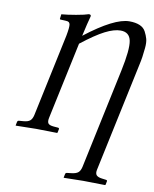

<svg xmlns="http://www.w3.org/2000/svg" viewBox="-96 -730 828 1035"><g transform="rotate(10 318.0 -212.0)"><path d="M619.6 -430.2 494.6 158.2Q489.7 179.7 497.8 189.5Q505.9 199.2 528.3 202.1L551.3 205.1Q559.1 206.1 557.6 212.9L553.7 231.9L551.3 233.9Q470.7 231.9 431.6 231.9L325.2 233.9L324.7 231.9L328.6 212.9Q330.1 206.1 337.4 205.1L362.3 202.1Q387.2 199.2 398.4 189.7Q409.7 180.2 414.6 158.2L530.8 -389.2Q556.2 -509.3 547.1 -555.2Q538.1 -601.1 489.7 -601.1Q454.1 -601.1 405.5 -576.4Q356.9 -551.8 280.8 -492.2L191.4 -71.8Q186.5 -49.8 193.4 -40Q200.2 -30.8 224.1 -28.8L247.6 -26.9Q255.4 -25.9 253.9 -19L250 0L247.6 2Q171.9 0 132.8 0L21.5 2L21 0L24.9 -19Q26.4 -25.9 33.7 -26.9L58.1 -28.8Q83 -30.8 94.2 -40.3Q105.5 -49.8 110.4 -71.8L206.1 -522.9Q215.3 -571.8 212.2 -586.4Q209 -601.1 192.9 -601.1L161.1 -603Q155.3 -603 156.2 -607.9L159.2 -631.8Q190.4 -634.3 238 -642.6Q285.6 -650.9 305.7 -658.2Q312.5 -658.2 315.2 -655.5Q317.9 -652.8 316.9 -647.9Q305.7 -607.9 291.5 -543L290 -537.1Q445.8 -658.2 527.8 -658.2Q561 -658.2 584 -648.7Q606.9 -639.2 617.4 -619.4Q627.9 -599.6 633.1 -580.6Q638.2 -561.5 635.3 -530.8Q632.3 -500 629.4 -481Q627 -463.4 619.6 -430.2Z"/></g></svg>

Font: Linux Biolinum G
Style: Italic
Weight: 400
Italic angle: -12°
Designer: Philipp H. Poll
Foundry: Philipp H. Poll
Version: Version 0.5.1